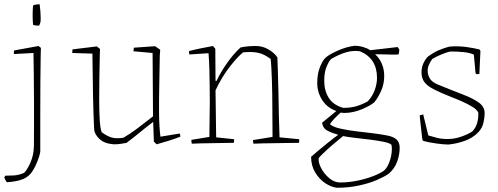

<svg xmlns="http://www.w3.org/2000/svg" viewBox="-21 -674 2351 906"><path d="M11 186Q4 175 -1 164Q0 162 1.5 159.5Q3 157 4 155Q19 155 42.5 154Q66 153 92 142Q106 130 122 94.5Q138 59 139 16Q139 -20 139.5 -75Q140 -130 139.5 -192.5Q139 -255 138.5 -315.5Q138 -376 137 -424Q114 -423 90.5 -421.5Q67 -420 45 -419Q43 -429 46 -436L161 -457L172 -448L171 -412Q170 -360 169.5 -287Q169 -214 169 -130Q169 -46 169 41Q167 59 155.5 87.5Q144 116 134 131Q117 159 88 171Q59 183 11 186ZM135 -557Q133 -577 133 -602Q133 -627 135 -648Q141 -652 153 -653Q159 -654 166 -654Q168 -639 169.5 -621Q171 -603 171 -589Q171 -575 170 -570Q170 -568 167 -560.5Q164 -553 163 -553Q159 -553 150.5 -553.5Q142 -554 135 -557Z M516 7Q472 4 448 -18.5Q424 -41 423 -68Q420 -131 418 -219.5Q416 -308 415 -421L320 -424Q320 -435 321 -441L436 -455L451 -443L450 -417Q449 -372 448 -316.5Q447 -261 447 -206.5Q447 -152 449.5 -109.5Q452 -67 459 -50Q485 -31 506.5 -25Q528 -19 561 -24Q591 -41 624.5 -66Q658 -91 701 -125Q700 -204 700 -284Q700 -364 699 -424L609 -432Q609 -436 609.5 -440Q610 -444 611 -449L711 -456L735 -439L733 -412Q732 -341 730.5 -271Q729 -201 729.5 -139Q730 -77 736 -29L827 -44Q830 -38 830 -29Q804 -19 775.5 -10Q747 -1 718 7L705 -6L702 -94V-99Q665 -71 635.5 -46.5Q606 -22 576 0Q560 3 547.5 5Q535 7 516 7Z M884 4Q883 0 882.5 -4.5Q882 -9 882 -14L967 -28Q967 -69 968 -111Q969 -153 969 -194Q969 -224 968.5 -263.5Q968 -303 967 -345Q966 -387 963 -423L873 -417Q870 -425 871 -433Q898 -440 927 -446Q956 -452 984 -457L995 -444L996 -293L1000 -291Q1021 -335 1051.5 -378Q1082 -421 1114 -450Q1147 -457 1187 -457Q1218 -457 1245.5 -441Q1273 -425 1288 -403Q1289 -374 1290.5 -329Q1292 -284 1293 -231.5Q1294 -179 1295 -125.5Q1296 -72 1298 -26L1391 -17Q1391 -14 1391 -9Q1391 -4 1390 0Q1377 0 1347.5 0.5Q1318 1 1284 1.5Q1250 2 1220 2.5Q1190 3 1175 4Q1173 -2 1173 -13L1265 -28L1264 -189Q1264 -207 1263.5 -235.5Q1263 -264 1262 -295Q1261 -326 1259.5 -353.5Q1258 -381 1256 -396Q1225 -419 1196.5 -425Q1168 -431 1126 -427Q1100 -406 1063.5 -359.5Q1027 -313 996 -248L999 -26L1084 -17Q1084 -9 1082 0Q1069 0 1042.5 0.5Q1016 1 985 1.5Q954 2 926.5 2.5Q899 3 884 4Z M1569 212Q1542 209 1514 190.5Q1486 172 1466.5 140Q1447 108 1447 66Q1458 56 1480 37.5Q1502 19 1527.5 -1.5Q1553 -22 1575 -38Q1546 -46 1524 -57.5Q1502 -69 1499 -95L1566 -150Q1522 -166 1499 -202.5Q1476 -239 1476 -282Q1476 -321 1486 -349.5Q1496 -378 1509 -395Q1519 -407 1542 -420Q1565 -433 1593.5 -443.5Q1622 -454 1652 -458Q1672 -458 1693 -452Q1713 -446 1726 -437L1855 -452L1863 -441Q1863 -437 1862.5 -430Q1862 -423 1859 -417Q1848 -416 1826.5 -416.5Q1805 -417 1782.5 -417.5Q1760 -418 1749 -418L1753 -414L1759 -408Q1774 -391 1783 -367.5Q1792 -344 1792 -315Q1792 -278 1777.5 -245.5Q1763 -213 1745 -191Q1726 -175 1686.5 -158.5Q1647 -142 1607 -141Q1600 -141 1595.5 -141.5Q1591 -142 1587 -143Q1575 -133 1558.5 -116Q1542 -99 1536 -88Q1550 -75 1585.5 -67Q1621 -59 1663.5 -54Q1706 -49 1740 -45Q1779 -40 1807 -34.5Q1835 -29 1850 -16Q1865 -3 1865 24Q1865 56 1853 89Q1841 122 1813 146Q1793 160 1757 175.5Q1721 191 1672.5 201.5Q1624 212 1569 212ZM1599 -165Q1633 -165 1659.5 -172.5Q1686 -180 1715 -196Q1738 -222 1748 -251Q1758 -280 1758 -307Q1758 -398 1678 -432Q1645 -437 1611.5 -427Q1578 -417 1542 -396Q1532 -387 1520.5 -360.5Q1509 -334 1509 -293Q1509 -246 1530.5 -212Q1552 -178 1599 -165ZM1586 187Q1622 187 1660.5 179.5Q1699 172 1732 160Q1765 148 1787 134Q1802 124 1812.5 100Q1823 76 1826.5 50.5Q1830 25 1826 9Q1818 1 1789 -5Q1760 -11 1722 -15.5Q1684 -20 1650 -24Q1616 -28 1598 -32Q1573 -12 1547 10.5Q1521 33 1503 50.5Q1485 68 1483 72Q1480 92 1494.5 119.5Q1509 147 1533.5 167.5Q1558 188 1586 187Z M2095 8Q2073 8 2037.5 3Q2002 -2 1976 -9L1972 -15L1960 -121V-130L1976 -134L2000 -35Q2020 -29 2041 -23.5Q2062 -18 2091 -18Q2124 -18 2156.5 -29.5Q2189 -41 2208 -54Q2238 -85 2236 -143Q2229 -157 2208 -170Q2187 -183 2160 -195Q2133 -207 2109 -216Q2059 -236 2028 -251.5Q1997 -267 1982.5 -285.5Q1968 -304 1968 -333Q1968 -352 1974.5 -369.5Q1981 -387 1996 -405Q2025 -427 2050.5 -437.5Q2076 -448 2099 -454Q2139 -458 2181 -452Q2223 -446 2243 -440L2246 -433L2241 -325L2228 -324L2223 -328L2215 -416Q2196 -425 2167.5 -428Q2139 -431 2105 -431Q2084 -427 2058 -415.5Q2032 -404 2019 -396Q2010 -384 2003.5 -369.5Q1997 -355 1997 -340Q1997 -321 2007 -304Q2017 -287 2043 -276Q2111 -248 2161 -229Q2211 -210 2238.5 -190Q2266 -170 2266 -140Q2266 -122 2260.5 -96Q2255 -70 2236 -50Q2210 -23 2172.5 -9.5Q2135 4 2095 8Z"/></svg>

Font: Labrada ExtraLight
Style: Regular
Weight: 200
Designer: Mercedes Jáuregui
Foundry: Omnibus-Type Team
Version: Version 1.000; ttfautohint (v1.8.4.7-5d5b)